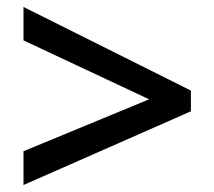

<svg xmlns="http://www.w3.org/2000/svg" viewBox="-20 -635 611 547"><path d="M46.9 -107.9 523.9 -317.9V-377L46.9 -615.2V-520L404.8 -352.1L46.9 -204.1Z"/></svg>

Font: Open Sans 600
Style: Regular
Weight: 600
Foundry: Ascender Corporation
Version: Version 1.100;PS 001.100;hotconv 1.0.88;makeotf.lib2.5.64775